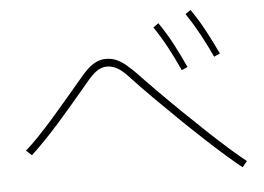

<svg xmlns="http://www.w3.org/2000/svg" viewBox="-49 -815 1098 798"><g transform="rotate(-5 500.0 -416.0)"><path d="M952 -105 932 -81Q911 -97 872 -131Q833 -165 785 -209.5Q737 -254 685.5 -304Q634 -354 586 -402Q538 -450 501 -490Q472 -522 450.5 -534.5Q429 -547 406 -547Q384 -547 363.5 -533Q343 -519 314 -483Q278 -440 245.5 -402Q213 -364 183 -330Q153 -296 123.5 -265.5Q94 -235 64 -207L41 -228Q71 -255 100 -285.5Q129 -316 159 -350Q189 -384 221 -422Q253 -460 289 -502Q308 -526 326 -543Q344 -560 363 -569.5Q382 -579 405 -579Q430 -579 449.5 -570Q469 -561 487.5 -545.5Q506 -530 525 -511Q560 -474 606 -427.5Q652 -381 703 -331.5Q754 -282 802.5 -236.5Q851 -191 890.5 -156.5Q930 -122 952 -105ZM854 -549Q832 -597 806.5 -644Q781 -691 751 -736L773 -751Q805 -705 831 -656Q857 -607 879 -560ZM715 -505Q693 -554 668 -601Q643 -648 613 -692L635 -708Q667 -662 692.5 -613Q718 -564 740 -516Z"/></g></svg>

Font: Murecho Thin ExtraLight
Style: Regular
Weight: 250
Version: Version 1.010